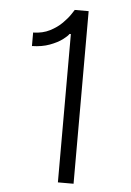

<svg xmlns="http://www.w3.org/2000/svg" viewBox="-52 -767 551 806"><g transform="rotate(5 223.0 -363.5)"><path d="M288.7 -727.3V0H222.7V-625H217Q211.6 -615.8 191.4 -600.7Q171.2 -585.6 138.7 -573.5Q106.2 -561.4 64.3 -560.7V-617.5Q104.4 -618.3 134.8 -633.9Q165.1 -649.5 185.7 -670.3Q206.3 -691.1 217.3 -707.7Q228.3 -724.4 230.1 -727.3Z"/></g></svg>

Font: Inter Zeller Light
Style: Regular
Weight: 300
Designer: Rasmus Andersson; Joe Bland
Foundry: zeller
Version: Version 3.015;git-dec3a8cb1